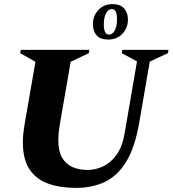

<svg xmlns="http://www.w3.org/2000/svg" viewBox="-20 -902 838 932"><path d="M349 10Q271 10 213 -11Q155 -32 123 -80.5Q91 -129 91 -211Q91 -251 100 -302L152 -602L78 -644L81 -660H414L411 -644L323 -602L269 -290Q263 -252 263 -223Q263 -168 281.5 -136.5Q300 -105 332 -91Q364 -77 404 -77Q444 -77 481 -94.5Q518 -112 546 -151Q574 -190 585 -255L645 -604L571 -644L574 -660H798L795 -644L707 -603L655 -302Q634 -184 592 -116Q550 -48 489 -19Q428 10 349 10ZM505 -710Q466 -710 448.5 -731Q431 -752 431 -785Q431 -825 457.5 -853.5Q484 -882 526 -882Q564 -882 582.5 -861Q601 -840 601 -807Q601 -767 574.5 -738.5Q548 -710 505 -710ZM509 -734Q526 -734 537 -754Q548 -774 548 -809Q548 -858 523 -858Q506 -858 495 -838Q484 -818 484 -783Q484 -734 509 -734Z"/></svg>

Font: Spectral ExtraBold
Style: Italic
Weight: 800
Italic angle: -10°
Designer: Jean-Baptiste Levee
Foundry: Production Type
Version: Version 2.001